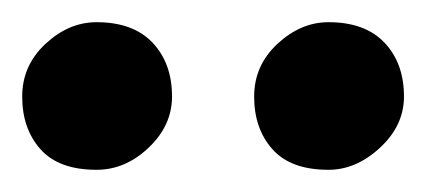

<svg xmlns="http://www.w3.org/2000/svg" viewBox="-20 -698 384 173"><path d="M276 -545Q242 -545 225.5 -563.5Q209 -582 209 -611Q209 -639 230 -658.5Q251 -678 276 -678Q309 -678 326.5 -659.5Q344 -641 344 -611Q344 -585 322.5 -565Q301 -545 276 -545ZM67 -545Q33 -545 16.5 -563.5Q0 -582 0 -611Q0 -639 21 -658.5Q42 -678 67 -678Q100 -678 117.5 -659.5Q135 -641 135 -611Q135 -585 114 -565Q93 -545 67 -545Z"/></svg>

Font: Petrona
Style: Bold
Weight: 700
Designer: Ringo R. Seeber
Foundry: Ringo R. Seeber
Version: Version 2.001; ttfautohint (v1.8.3)